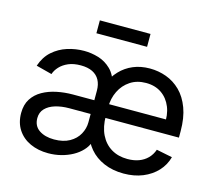

<svg xmlns="http://www.w3.org/2000/svg" viewBox="-104 -849 1114 990"><g transform="rotate(15 453.5 -354.5)"><path d="M230.5 11.2Q176.8 11.2 134.3 -8.3Q91.8 -27.8 67.4 -64.9Q43 -102.1 43 -153.8Q43 -198.2 62.7 -229Q82.5 -259.8 116 -278.6Q149.4 -297.4 190.9 -305.9Q232.4 -314.5 275.9 -314.5H811.5L772 -285.2Q777.3 -338.4 760.5 -380.1Q743.7 -421.9 709.2 -445.8Q674.8 -469.7 626 -469.7Q577.6 -469.7 542.2 -446.3Q506.8 -422.9 487.8 -384Q468.8 -345.2 468.8 -298.8V-252.9Q468.8 -193.8 489.3 -152.1Q509.8 -110.4 546.9 -88.1Q584 -65.9 633.3 -65.9Q667 -65.9 693.6 -75.7Q720.2 -85.4 739.3 -104.5Q758.3 -123.5 768.1 -151.4L853 -134.3Q841.3 -90.8 810.8 -58.1Q780.3 -25.4 735.1 -6.8Q689.9 11.7 633.3 11.7Q574.7 11.7 528.1 -8.3Q481.4 -28.3 451.2 -64Q420.9 -99.6 409.2 -146.5L420.9 -409.7Q439 -451.7 468 -482.4Q497.1 -513.2 536.9 -530Q576.7 -546.9 626 -546.9Q671.9 -546.9 714.1 -531.5Q756.3 -516.1 789.8 -483.2Q823.2 -450.2 842.5 -398.4Q861.8 -346.7 861.8 -274.9V-241.2H276.4Q235.8 -241.2 202.6 -231.2Q169.4 -221.2 149.9 -200.9Q130.4 -180.7 130.4 -149.9Q130.4 -107.9 161.6 -86.7Q192.9 -65.4 241.7 -65.4Q291 -65.4 324.2 -84.2Q357.4 -103 374 -133.3Q390.6 -163.6 390.6 -196.8V-365.7Q390.6 -398.4 377.9 -421.9Q365.2 -445.3 340.1 -457.8Q314.9 -470.2 277.3 -470.2Q238.8 -470.2 211.2 -458.3Q183.6 -446.3 166.3 -427.5Q148.9 -408.7 142.1 -387.7L57.6 -409.7Q74.2 -459 107.9 -489Q141.6 -519 185.3 -533Q229 -546.9 275.4 -546.9Q313.5 -546.9 351.6 -535.4Q389.6 -523.9 419.2 -495.1Q448.7 -466.3 460.4 -414.6L444.8 -102.1H435.5Q426.8 -77.6 407.2 -56.9Q387.7 -36.1 360.4 -21Q333 -5.9 299.8 2.7Q266.6 11.2 230.5 11.2ZM582 -719.7V-650.9H311.5V-719.7Z"/></g></svg>

Font: Inter 18pt
Style: Regular
Weight: 400
Designer: Rasmus Andersson
Foundry: rsms
Version: Version 4.001;git-66647c0bb